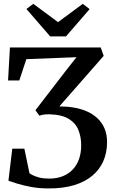

<svg xmlns="http://www.w3.org/2000/svg" viewBox="-20 -996 614 1024"><path d="M241 9Q188.5 9 144.8 0.8Q101 -7.5 70.2 -17.2Q39.5 -27 25 -32L45.5 -203H110L137 -72.5Q141.5 -68.5 154.5 -61.8Q167.5 -55 189.5 -49.2Q211.5 -43.5 242.5 -43.5Q283 -43.5 314.8 -56.2Q346.5 -69 368.5 -92.5Q390.5 -116 401.8 -148.8Q413 -181.5 413 -220.5Q413 -266 398 -303Q383 -340 345.8 -362.5Q308.5 -385 241.5 -386.5Q226 -386.5 213.5 -384.8Q201 -383 190 -379L169 -408L327 -613.5L388 -691L120.5 -680.5L83 -567H23L33 -743H517L533 -698L296.5 -428.5Q316 -428.5 335.2 -427Q354.5 -425.5 372.5 -422.5Q412 -416 444.5 -401.5Q477 -387 500.8 -364.2Q524.5 -341.5 537.8 -310.2Q551 -279 551 -238Q551 -182.5 531.2 -137Q511.5 -91.5 472.2 -58.8Q433 -26 375.2 -8.5Q317.5 9 241 9ZM247.5 -802 121 -948 157.5 -975.5 289.5 -878 421.5 -975.5 458 -947.5 332 -802Z"/></svg>

Font: Merriweather 48pt SemiBold
Style: Regular
Weight: 600
Version: Version 2.100